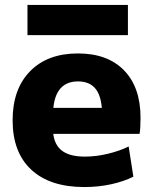

<svg xmlns="http://www.w3.org/2000/svg" viewBox="-20 -746 617 776"><path d="M321 10Q182 10 106.5 -60Q31 -130 31 -260Q31 -386 101.5 -458Q172 -530 295 -530Q415 -530 481.5 -461.5Q548 -393 548 -270Q548 -253 547 -233Q546 -213 544 -205H124V-310H414L393 -278Q393 -350 369 -383.5Q345 -417 295 -417Q245 -417 219.5 -382.5Q194 -348 194 -277V-227Q194 -169 225.5 -141Q257 -113 323 -113Q368 -113 416 -124.5Q464 -136 500 -154L519 -32Q482 -13 430 -1.5Q378 10 321 10ZM91 -604V-726H497V-604Z"/></svg>

Font: M PLUS 2 ExtraBold
Style: Regular
Weight: 800
Version: Version 1.001